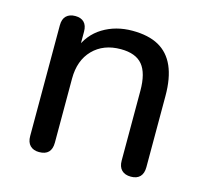

<svg xmlns="http://www.w3.org/2000/svg" viewBox="-80 -586 732 683"><g transform="rotate(15 286.0 -244.5)"><path d="M118 7Q97 7 85 -5Q73 -17 73 -40V-448Q73 -471 85 -482.5Q97 -494 118 -494Q139 -494 150.5 -482.5Q162 -471 162 -448V-366L151 -381Q172 -438 219.5 -467Q267 -496 328 -496Q387 -496 425 -475Q463 -454 482 -411Q501 -368 501 -302V-40Q501 -17 489.5 -5Q478 7 456 7Q434 7 422 -5Q410 -17 410 -40V-297Q410 -362 385 -392Q360 -422 305 -422Q241 -422 202.5 -382.5Q164 -343 164 -276V-40Q164 7 118 7Z"/></g></svg>

Font: Nunito Medium
Style: Regular
Weight: 500
Designer: Vernon Adams
Foundry: Vernon Adams
Version: Version 3.602